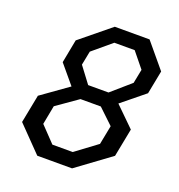

<svg xmlns="http://www.w3.org/2000/svg" viewBox="-132 -840 884 949"><g transform="rotate(20 310.0 -365.0)"><path d="M168.5 0H351.5L530 -131L559 -279.5L457 -379.5L577.5 -477.5L601.5 -600.5L493.5 -730H310.5L152 -600.5L128.5 -477.5L210.5 -379.5L70 -279.5L41 -131ZM142.5 -158 161.5 -257.5 273.5 -336H380.5L459.5 -261L440 -161L327 -77H220ZM222 -498.5 236.5 -572 335.5 -655H442.5L507.5 -575L493 -501.5L392.5 -414H285.5Z"/></g></svg>

Font: Monaspace Krypton
Style: Italic
Weight: 400
Italic angle: -11°
Designer: Riley Cran & the Lettermatic Team
Foundry: Lettermatic
Version: Version 1.101 (Monaspace Krypton)